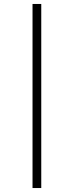

<svg xmlns="http://www.w3.org/2000/svg" viewBox="-20 -750 324 968"><path d="M144 198V-730H188V198Z"/></svg>

Font: Old Standard TT
Style: Italic
Weight: 400
Italic angle: -15.2°
Designer: Alexey Kryukov <alexios@thessalonica.org.ru>
Version: Version 2.2